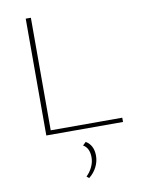

<svg xmlns="http://www.w3.org/2000/svg" viewBox="-100 -725 780 1065"><g transform="rotate(-10 290.5 -192.0)"><path d="M553 -24V0H121V-658H150V-24ZM301 263Q322 243 334.5 216.5Q347 190 347 163Q347 110 312 90L330 73Q373 99 373 158Q373 191 357.5 221.5Q342 252 314 274Z"/></g></svg>

Font: Ysabeau Extralight
Style: Regular
Weight: 200
Designer: Christian Thalmann (Catharsis Fonts)
Version: Version 0.003